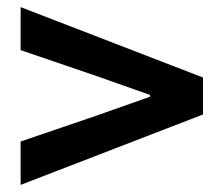

<svg xmlns="http://www.w3.org/2000/svg" viewBox="-20 -646 629 540"><path d="M38 -248 249 -320 402 -374V-379L249 -433L38 -505V-626L551 -428V-324L38 -126Z"/></svg>

Font: `nÑOS-|
Style: Bold
Weight: 700
Designer: Ryoko NISHIZUKA ¬âXZm¬º[P (kana & ideographs); Paul D. Hunt (Latin, Greek & Cyrillic); Wenlong ZHANG _ e¬á¬ü¬ô (bopomof
Foundry: Adobe Systems Incorporated
Version: Version 1.00 June 24, 2014, initial release